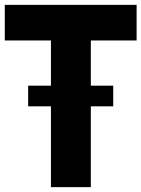

<svg xmlns="http://www.w3.org/2000/svg" viewBox="-26 -770 582 790"><path d="M536.1 -603.5H347.7V-417.5H439.9V-332.5H347.7V0H183.6V-332.5H89.8V-417.5H183.6V-603.5H-6.3V-750H536.1Z"/></svg>

Font: Now Alt
Style: Bold
Weight: 700
Designer: Alfredo Marco Pradil
Foundry: Alfredo Marco Pradil
Version: Version 1.002;PS 001.002;hotconv 1.0.88;makeotf.lib2.5.64775